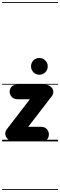

<svg xmlns="http://www.w3.org/2000/svg" viewBox="-25 -1349 574 1832"><path d="M108.5 0Q75.5 0 53 -18.8Q30.5 -37.5 26 -65Q21.5 -92.5 42 -118.5L260 -402H147.5Q105.5 -402 86.2 -425.5Q67 -449 67 -473.5Q67 -498.5 83.2 -519.8Q99.5 -541 142.5 -541H403.5Q435.5 -541 457.5 -523.5Q479.5 -506 483.5 -479.8Q487.5 -453.5 466 -426.5L244 -139H363.5Q404.5 -139 423 -115.5Q441.5 -92 441.5 -67.5Q441.5 -35.5 422.8 -17.8Q404 0 366 0ZM108.5 0Q75.5 0 53 -18.8Q30.5 -37.5 26 -65Q21.5 -92.5 42 -118.5L260 -402H147.5Q105.5 -402 86.2 -425.5Q67 -449 67 -473.5Q67 -498.5 83.2 -519.8Q99.5 -541 142.5 -541H403.5Q435.5 -541 457.5 -523.5Q479.5 -506 483.5 -479.8Q487.5 -453.5 466 -426.5L244 -139H363.5Q404.5 -139 423 -115.5Q441.5 -92 441.5 -67.5Q441.5 -35.5 422.8 -17.8Q404 0 366 0ZM349.5 -636Q318 -636 294.5 -659.2Q271 -682.5 271 -716Q271 -748.5 293.5 -772.2Q316 -796 349.5 -796Q381 -796 405.8 -773.2Q430.5 -750.5 430.5 -716Q430.5 -682.5 406.8 -659.2Q383 -636 349.5 -636ZM-5 455H528.5V463H-5ZM-5 -16H528.5V0H-5ZM-5 -549H528.5V-541H-5ZM-5 -1329H528.5V-1321H-5Z"/></svg>

Font: Edu SA Dotted Guide
Style: Regular
Weight: 400
Designer: Tina and Corey Anderson, Eben Sorkin, Mirko Velimirovic
Foundry: Google for Education
Version: Version 2.000